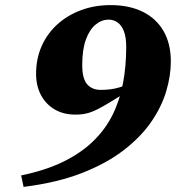

<svg xmlns="http://www.w3.org/2000/svg" viewBox="-20 -710 696 753"><path d="M72.5 23 63 -22Q157.5 -41.5 227 -75.2Q296.5 -109 344.2 -155Q392 -201 420.8 -258.2Q449.5 -315.5 462.2 -382.8Q475 -450 475 -526Q475 -565 465.5 -588.5Q456 -612 440.5 -622.5Q425 -633 406.5 -633Q378 -633 354.2 -613Q330.5 -593 316.5 -553.8Q302.5 -514.5 302.5 -455.5Q302.5 -401 322 -379.2Q341.5 -357.5 375 -357.5Q391.5 -357.5 410.8 -359.5Q430 -361.5 450.8 -368Q471.5 -374.5 491.5 -386.5L521 -377.5Q462 -340.5 424.8 -317.2Q387.5 -294 363 -281.8Q338.5 -269.5 319 -265Q299.5 -260.5 276 -260.5Q228.5 -260.5 193.8 -281.2Q159 -302 140.2 -338Q121.5 -374 121.5 -420.5Q121.5 -479.5 143.2 -528.8Q165 -578 204.5 -614Q244 -650 297.5 -670Q351 -690 414 -690Q486.5 -690 539.5 -664Q592.5 -638 621.2 -588.5Q650 -539 650 -469Q650 -413 631.8 -351.8Q613.5 -290.5 572.5 -231.2Q531.5 -172 464.5 -120.5Q397.5 -69 300.8 -31.2Q204 6.5 72.5 23Z"/></svg>

Font: Newsreader 24pt ExtraBold
Style: Italic
Weight: 800
Italic angle: -17°
Designer: Hugues Gentile
Foundry: Production Type
Version: Version 1.003